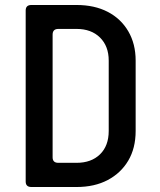

<svg xmlns="http://www.w3.org/2000/svg" viewBox="-20 -750 640 770"><path d="M106 0Q83 0 83 -22V-708Q83 -730 106 -730H287Q359 -730 412 -702.5Q465 -675 494.5 -624.5Q524 -574 524 -507V-225Q524 -156 494.5 -106Q465 -56 412 -28Q359 0 287 0ZM191 -119Q191 -97 214 -97H287Q346 -97 381 -131Q416 -165 416 -225V-507Q416 -565 381 -599.5Q346 -634 287 -634H214Q191 -634 191 -611Z"/></svg>

Font: Pitagon Sans Mono SemiBold
Style: Regular
Weight: 600
Monospace: yes
Designer: Travis Tran
Foundry: Pitagon
Version: Version 1.001; ttfautohint (v1.8.4.7-5d5b);gftools[0.9.26]